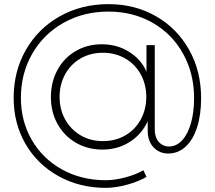

<svg xmlns="http://www.w3.org/2000/svg" viewBox="-20 -736 1039 928"><path d="M797 -28Q832 -28 859.5 -57Q887 -86 902.5 -139Q918 -192 918 -262Q918 -381 865 -476.5Q812 -572 717.5 -626Q623 -680 504 -680Q384 -680 287.5 -626Q191 -572 136 -476.5Q81 -381 81 -263Q81 -150 134 -59Q187 32 280.5 83.5Q374 135 491 135Q534 135 585.5 121.5Q637 108 673 87L688 119Q649 142 593 157Q537 172 491 172Q365 172 263 115.5Q161 59 103.5 -40Q46 -139 46 -263Q46 -392 105.5 -495.5Q165 -599 269.5 -657.5Q374 -716 504 -716Q632 -716 734 -657.5Q836 -599 894 -495.5Q952 -392 952 -262Q952 -181 932.5 -120.5Q913 -60 877 -27Q841 6 793 6Q752 6 724 -22Q696 -50 694 -98V-150Q665 -87 607 -50Q549 -13 475 -13Q405 -13 348 -45.5Q291 -78 258.5 -136Q226 -194 226 -267Q226 -339 257.5 -397.5Q289 -456 345.5 -489Q402 -522 472 -522Q547 -522 605.5 -484.5Q664 -447 688 -389V-518H728V-110Q728 -72 747.5 -50Q767 -28 797 -28ZM268 -268Q268 -207 295 -158.5Q322 -110 369.5 -82Q417 -54 477 -54Q538 -54 585.5 -81.5Q633 -109 660 -158Q687 -207 687 -268Q687 -328 660 -377Q633 -426 585 -453.5Q537 -481 477 -481Q417 -481 369.5 -453.5Q322 -426 295 -377Q268 -328 268 -268Z"/></svg>

Font: TypoPRO Montserrat Alternates
Style: Regular
Weight: 275
Designer: Julieta Ulanovsky
Foundry: Julieta Ulanovsky
Version: Version 6.001